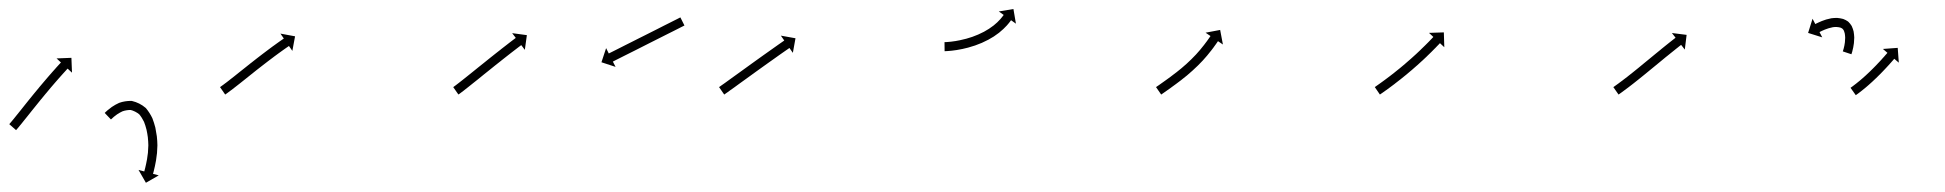

<svg xmlns="http://www.w3.org/2000/svg" viewBox="-23 -294 4295 424"><path d="M-1.3 -21.2C-1.7 -20.7 -2.1 -20.3 -2.5 -19.8L12.5 -6.6C12.9 -7.1 13.3 -7.6 13.7 -8L13.8 -8L13.8 -8.1C14.9 -9.4 16.1 -10.8 17.3 -12.2C17.3 -12.2 17.3 -12.2 17.3 -12.2C17.3 -12.2 17.3 -12.2 17.3 -12.2C19.1 -14.4 20.9 -16.6 22.7 -18.8L22.8 -18.8L22.8 -18.8C25.1 -21.7 27.5 -24.6 29.8 -27.6L29.8 -27.6L29.8 -27.6C32.6 -31.1 35.4 -34.5 38.2 -38C41.3 -41.9 44.4 -45.8 47.5 -49.7C50.9 -53.9 54.2 -58 57.6 -62.2L57.6 -62.2L57.6 -62.2C61 -66.5 64.5 -70.8 68 -75.1L68 -75.1L68 -75C71.5 -79.3 75 -83.6 78.6 -87.9L78.6 -87.9L78.6 -87.8C82 -92 85.5 -96.1 88.9 -100.2L88.9 -100.2L88.9 -100.2C92.2 -104 95.4 -107.8 98.7 -111.6L98.7 -111.6L98.7 -111.6C101.6 -115 104.6 -118.4 107.6 -121.8L107.6 -121.8L107.6 -121.8C110.1 -124.6 112.6 -127.5 115.2 -130.3L115.2 -130.3L115.2 -130.3C117.1 -132.5 119.1 -134.6 121.1 -136.8L121.1 -136.8L121.1 -136.8C122.4 -138.2 123.6 -139.6 124.9 -141L124.9 -141L124.9 -141C125.4 -141.5 125.8 -142 126.3 -142.5L136 -133.5L134.7 -166.3L101.9 -165L111.6 -156C111.1 -155.5 110.7 -155 110.2 -154.6L110.2 -154.5L110.2 -154.5C108.9 -153.1 107.6 -151.7 106.3 -150.3L106.3 -150.3L106.3 -150.3C104.3 -148.1 102.3 -145.9 100.3 -143.7L100.3 -143.7L100.3 -143.6C97.7 -140.8 95.2 -137.9 92.6 -135L92.6 -135L92.6 -135C89.6 -131.6 86.6 -128.1 83.6 -124.7L83.6 -124.7L83.6 -124.7C80.3 -120.8 77 -117 73.7 -113.1L73.7 -113.1L73.7 -113.1C70.2 -109 66.7 -104.8 63.2 -100.7L63.2 -100.6L63.2 -100.6C59.6 -96.3 56.1 -92 52.5 -87.7L52.5 -87.7L52.5 -87.7C49 -83.4 45.5 -79.1 42 -74.8L42 -74.8L42 -74.8C38.6 -70.6 35.3 -66.4 31.9 -62.2C28.8 -58.3 25.7 -54.4 22.6 -50.5C19.8 -47 17 -43.6 14.2 -40.1L14.2 -40.1L14.2 -40.1C11.9 -37.2 9.6 -34.3 7.3 -31.5L7.3 -31.5L7.3 -31.5C5.5 -29.3 3.7 -27.2 1.9 -25C1.9 -25 2 -25 2 -25.1C2 -25.1 2 -25.1 2 -25.1C0.9 -23.8 -0.2 -22.4 -1.4 -21.1L-1.4 -21.1ZM209.9 -46.2C209.3 -45.7 208.7 -45.1 208.2 -44.6L222 -30.2C222.5 -30.7 223.1 -31.2 223.6 -31.7C223.6 -31.7 223.6 -31.7 223.6 -31.7C223.6 -31.6 223.6 -31.6 223.6 -31.6C225.1 -33 226.6 -34.4 228.2 -35.8C228.2 -35.8 228.2 -35.8 228.1 -35.7C228.1 -35.7 228 -35.7 228 -35.7C230.6 -37.8 233.3 -39.8 236 -41.8C236 -41.8 235.9 -41.7 235.8 -41.7C235.7 -41.6 235.6 -41.5 235.6 -41.5C239.5 -44.1 243.7 -46.4 247.9 -48.4C247.9 -48.4 247.7 -48.3 247.4 -48.2C247.2 -48.1 247 -48 247 -48C253.2 -50.3 259.9 -51.2 266.6 -51.2C266.6 -51.2 266 -51.3 265.4 -51.3C264.8 -51.4 264.2 -51.5 264.3 -51.5C272 -49.7 279.3 -46 285.3 -40.9C285.4 -40.8 285 -41.2 284.7 -41.5C284.4 -41.8 284.1 -42.2 284.1 -42.1C288.5 -36.8 292.2 -30.9 295.2 -24.7C295.2 -24.7 295.2 -24.8 295.1 -25C295 -25.2 294.9 -25.4 294.9 -25.4C297.2 -19.5 299.1 -13.5 300.6 -7.4C300.6 -7.4 300.6 -7.5 300.6 -7.6C300.6 -7.8 300.5 -7.9 300.5 -7.9C301.8 -2 302.8 3.9 303.6 9.9C303.6 9.9 303.6 9.8 303.5 9.7C303.5 9.6 303.5 9.5 303.5 9.5C304.1 15.4 304.5 21.2 304.6 27.1C304.6 27.1 304.6 27 304.6 26.9C304.6 26.7 304.6 26.6 304.6 26.6C304.5 32.1 304.2 37.5 303.7 42.9C303.7 42.9 303.7 42.8 303.8 42.7C303.8 42.7 303.8 42.6 303.8 42.6C303.2 47.3 302.6 52.1 301.8 56.8C301.8 56.8 301.9 56.7 301.9 56.7C301.9 56.6 301.9 56.6 301.9 56.6C301.2 60.5 300.4 64.4 299.6 68.3C299.6 68.3 299.6 68.3 299.6 68.2C299.6 68.2 299.6 68.2 299.6 68.2C299 71.1 298.3 74.1 297.6 77.1C297.6 77.1 297.6 77 297.6 77C297.6 77 297.6 77 297.6 77C297.1 78.9 296.6 80.8 296.1 82.7L296.1 82.6L296.1 82.6C296 83.3 295.8 84 295.6 84.6L282.9 81.2L299.2 109.6L327.6 93.3L314.9 89.9C315.1 89.2 315.3 88.5 315.5 87.8L315.5 87.8L315.5 87.8C316 85.8 316.5 83.9 317 81.9C317 81.9 317 81.9 317 81.8C317 81.8 317 81.8 317 81.8C317.8 78.7 318.5 75.6 319.2 72.5C319.2 72.5 319.2 72.5 319.2 72.4C319.2 72.4 319.2 72.4 319.2 72.4C320.1 68.3 320.8 64.2 321.6 60.1C321.6 60.1 321.6 60 321.6 60C321.6 59.9 321.6 59.9 321.6 59.9C322.4 54.9 323.1 49.9 323.6 44.9C323.6 44.9 323.6 44.8 323.6 44.7C323.7 44.7 323.7 44.6 323.7 44.6C324.2 38.8 324.5 32.9 324.6 27.1C324.6 27.1 324.6 26.9 324.6 26.8C324.6 26.7 324.6 26.6 324.6 26.6C324.5 20.3 324.1 13.9 323.4 7.6C323.4 7.6 323.4 7.5 323.4 7.4C323.4 7.3 323.4 7.3 323.4 7.3C322.5 0.8 321.4 -5.6 320.1 -12C320.1 -12 320.1 -12.1 320.1 -12.2C320 -12.3 320 -12.4 320 -12.4C318.3 -19.2 316.1 -26 313.6 -32.6C313.6 -32.6 313.5 -32.8 313.4 -33C313.4 -33.1 313.3 -33.3 313.3 -33.3C309.6 -41 304.9 -48.3 299.5 -54.9C299.5 -54.9 299.2 -55.2 298.9 -55.5C298.6 -55.8 298.3 -56.1 298.2 -56.1C289.8 -63.3 279.6 -68.4 268.8 -70.9C268.8 -70.9 268.2 -71 267.7 -71.1C267.1 -71.1 266.5 -71.2 266.5 -71.2C257.6 -71.2 248.7 -69.9 240.3 -66.9C240.3 -66.9 240.1 -66.8 239.8 -66.7C239.6 -66.6 239.4 -66.5 239.4 -66.5C234.2 -64.1 229.3 -61.4 224.6 -58.2C224.6 -58.2 224.5 -58.2 224.4 -58.1C224.3 -58 224.2 -58 224.2 -58C221.1 -55.7 218.1 -53.4 215.2 -51C215.2 -51 215.2 -51 215.1 -50.9C215.1 -50.9 215 -50.9 215 -50.9C213.3 -49.4 211.6 -47.8 209.9 -46.3C209.9 -46.3 209.9 -46.2 209.9 -46.2C209.9 -46.2 209.9 -46.2 209.9 -46.2Z M464.4 -102.7C463.9 -102.3 463.4 -102 462.9 -101.6L474.3 -85.2C474.8 -85.6 475.3 -85.9 475.8 -86.3L475.9 -86.3L475.9 -86.3C477.3 -87.4 478.8 -88.4 480.3 -89.5C480.3 -89.5 480.3 -89.5 480.3 -89.5C480.3 -89.5 480.3 -89.5 480.3 -89.5C482.6 -91.2 484.9 -92.9 487.1 -94.6C487.1 -94.6 487.1 -94.6 487.2 -94.6C487.2 -94.6 487.2 -94.6 487.2 -94.6C490.1 -96.9 493.1 -99.1 496 -101.4L496 -101.4L496 -101.4C499.5 -104.2 503 -106.9 506.5 -109.6L506.5 -109.6L506.5 -109.6C510.4 -112.7 514.3 -115.8 518.2 -118.9C522.3 -122.3 526.5 -125.6 530.7 -128.9C535 -132.3 539.3 -135.8 543.6 -139.2L543.6 -139.2L543.6 -139.2C548 -142.6 552.3 -146 556.7 -149.4L556.7 -149.4L556.7 -149.4C560.9 -152.7 565.2 -156 569.4 -159.2L569.4 -159.2L569.4 -159.2C573.4 -162.3 577.4 -165.3 581.5 -168.3L581.4 -168.3L581.4 -168.3C585.1 -171 588.7 -173.7 592.3 -176.3L592.3 -176.3L592.3 -176.3C595.4 -178.6 598.5 -180.8 601.6 -183L601.6 -183L601.6 -183C604 -184.7 606.4 -186.4 608.8 -188.1L608.8 -188.1L608.8 -188.1C610.3 -189.2 611.9 -190.2 613.5 -191.3L613.5 -191.3L613.5 -191.3C614 -191.7 614.6 -192.1 615.1 -192.5L622.6 -181.6L628.6 -213.8L596.3 -219.8L603.8 -208.9C603.2 -208.6 602.7 -208.2 602.1 -207.8L602.1 -207.8L602.1 -207.8C600.5 -206.7 598.9 -205.6 597.4 -204.5L597.3 -204.5L597.3 -204.5C594.9 -202.8 592.4 -201 590 -199.3L590 -199.3L590 -199.3C586.8 -197 583.7 -194.8 580.6 -192.5L580.5 -192.5L580.5 -192.5C576.8 -189.8 573.2 -187.1 569.5 -184.3L569.5 -184.3L569.5 -184.3C565.4 -181.3 561.4 -178.2 557.3 -175.1L557.3 -175.1L557.3 -175.1C553 -171.8 548.7 -168.5 544.4 -165.2L544.4 -165.2L544.4 -165.2C540 -161.8 535.6 -158.3 531.3 -154.9L531.2 -154.9L531.2 -154.9C526.9 -151.4 522.6 -148 518.2 -144.5C514 -141.2 509.9 -137.9 505.7 -134.6C501.8 -131.5 497.9 -128.4 494.1 -125.3L494.1 -125.3L494.1 -125.3C490.6 -122.6 487.2 -119.9 483.7 -117.2L483.7 -117.2L483.8 -117.2C480.9 -115 478 -112.7 475.1 -110.5C475.1 -110.5 475.1 -110.5 475.1 -110.5C475.1 -110.6 475.1 -110.6 475.1 -110.6C472.9 -108.9 470.7 -107.3 468.5 -105.6C468.5 -105.6 468.5 -105.6 468.5 -105.6C468.5 -105.7 468.5 -105.7 468.5 -105.7C467.1 -104.7 465.7 -103.6 464.3 -102.6L464.3 -102.7Z M979.3 -102.6C978.8 -102.3 978.3 -102 977.9 -101.6L989.3 -85.3C989.8 -85.6 990.3 -85.9 990.8 -86.3C990.8 -86.3 990.8 -86.3 990.8 -86.3C990.8 -86.3 990.9 -86.3 990.9 -86.3C992.3 -87.3 993.7 -88.4 995.1 -89.4C995.1 -89.4 995.2 -89.5 995.2 -89.5C995.2 -89.5 995.2 -89.5 995.2 -89.5C997.5 -91.2 999.7 -92.9 1002 -94.6L1002 -94.7L1002 -94.7C1004.9 -97 1007.9 -99.3 1010.8 -101.6L1010.8 -101.6L1010.8 -101.6C1014.3 -104.4 1017.8 -107.1 1021.2 -109.9L1021.2 -109.9L1021.2 -109.9C1025.1 -113 1029 -116.1 1032.9 -119.2C1037 -122.6 1041.2 -125.9 1045.3 -129.3C1049.6 -132.7 1053.9 -136.2 1058.2 -139.6C1062.5 -143.1 1066.8 -146.5 1071.1 -150L1071.1 -150L1071.1 -150C1075.3 -153.3 1079.5 -156.6 1083.7 -159.9L1083.7 -159.9L1083.6 -159.9C1087.6 -163 1091.5 -166.1 1095.4 -169.2L1095.4 -169.2L1095.4 -169.2C1099 -172 1102.5 -174.7 1106 -177.5L1106 -177.5L1106 -177.5C1109 -179.8 1112 -182.1 1115 -184.4L1115 -184.4L1115 -184.4C1117.3 -186.2 1119.7 -188 1122 -189.8L1122 -189.8L1122 -189.8C1123.5 -190.9 1125 -192.1 1126.5 -193.2C1127 -193.6 1127.5 -194 1128.1 -194.4L1136 -183.9L1140.5 -216.4L1108 -220.8L1116 -210.3C1115.5 -209.9 1114.9 -209.5 1114.4 -209.1C1112.9 -208 1111.4 -206.8 1109.9 -205.7L1109.9 -205.7L1109.9 -205.7C1107.5 -203.9 1105.2 -202.1 1102.8 -200.3L1102.8 -200.3L1102.8 -200.3C1099.8 -198 1096.8 -195.6 1093.8 -193.3L1093.8 -193.3L1093.8 -193.3C1090.2 -190.5 1086.6 -187.7 1083.1 -185L1083.1 -185L1083.1 -184.9C1079.1 -181.8 1075.2 -178.7 1071.2 -175.6L1071.2 -175.6L1071.2 -175.6C1067 -172.3 1062.8 -168.9 1058.6 -165.6L1058.6 -165.6L1058.6 -165.6C1054.3 -162.1 1050 -158.7 1045.7 -155.2C1041.4 -151.8 1037.1 -148.3 1032.8 -144.9C1028.6 -141.5 1024.5 -138.2 1020.3 -134.8C1016.5 -131.7 1012.6 -128.6 1008.7 -125.5L1008.7 -125.5L1008.7 -125.5C1005.3 -122.8 1001.8 -120 998.4 -117.3L998.4 -117.3L998.4 -117.3C995.5 -115 992.6 -112.7 989.7 -110.5L989.7 -110.5L989.7 -110.5C987.6 -108.8 985.4 -107.1 983.2 -105.5C983.2 -105.5 983.2 -105.5 983.2 -105.5C983.2 -105.5 983.2 -105.5 983.2 -105.5C981.9 -104.5 980.5 -103.5 979.2 -102.6C979.2 -102.6 979.2 -102.6 979.2 -102.6C979.2 -102.6 979.3 -102.6 979.3 -102.6ZM1486.7 -236.8C1487.3 -237.1 1487.9 -237.4 1488.5 -237.7L1479.5 -255.6C1478.9 -255.3 1478.3 -255 1477.7 -254.7C1476.1 -253.8 1474.4 -253 1472.7 -252.1C1470.1 -250.8 1467.5 -249.5 1464.9 -248.2C1461.5 -246.5 1458.2 -244.8 1454.8 -243.1C1450.8 -241.1 1446.8 -239.1 1442.8 -237.1C1438.4 -234.8 1433.9 -232.6 1429.5 -230.3C1424.7 -227.9 1420 -225.5 1415.2 -223.1C1410.3 -220.7 1405.4 -218.2 1400.5 -215.7C1395.6 -213.2 1390.6 -210.8 1385.7 -208.3C1381 -205.9 1376.2 -203.5 1371.5 -201.1C1367 -198.9 1362.6 -196.6 1358.1 -194.4C1354.1 -192.4 1350.1 -190.3 1346.1 -188.3C1342.8 -186.6 1339.4 -184.9 1336 -183.2C1333.4 -181.9 1330.8 -180.6 1328.2 -179.3C1326.6 -178.5 1324.9 -177.6 1323.2 -176.8C1322.6 -176.5 1322 -176.2 1321.4 -175.9L1315.5 -187.7L1305.2 -156.5L1336.4 -146.3L1330.4 -158C1331 -158.3 1331.6 -158.6 1332.2 -158.9C1333.9 -159.8 1335.6 -160.6 1337.2 -161.5C1339.8 -162.8 1342.4 -164.1 1345 -165.4C1348.4 -167.1 1351.8 -168.8 1355.1 -170.5C1359.1 -172.5 1363.1 -174.5 1367.1 -176.5C1371.6 -178.7 1376 -181 1380.5 -183.2C1385.2 -185.6 1390 -188 1394.7 -190.4C1399.6 -192.9 1404.6 -195.4 1409.5 -197.9C1414.4 -200.3 1419.3 -202.8 1424.2 -205.3C1429 -207.7 1433.7 -210.1 1438.5 -212.5C1442.9 -214.7 1447.4 -217 1451.8 -219.2C1455.8 -221.2 1459.8 -223.2 1463.8 -225.2C1467.2 -226.9 1470.5 -228.6 1473.9 -230.3C1476.5 -231.6 1479.1 -233 1481.7 -234.3C1483.4 -235.1 1485.1 -236 1486.7 -236.8Z M1566.5 -102.7C1566 -102.4 1565.4 -102 1564.9 -101.7L1576.3 -85.2C1576.8 -85.6 1577.4 -86 1577.9 -86.3L1577.9 -86.3L1577.9 -86.3C1579.4 -87.4 1580.9 -88.5 1582.4 -89.5L1582.5 -89.5L1582.5 -89.5C1584.8 -91.2 1587.2 -92.9 1589.5 -94.6L1589.5 -94.6L1589.5 -94.6C1592.6 -96.7 1595.6 -98.9 1598.7 -101.1C1602.3 -103.8 1605.9 -106.4 1609.5 -109C1613.6 -111.9 1617.6 -114.8 1621.6 -117.7C1626 -120.9 1630.3 -124 1634.6 -127.1C1639.1 -130.3 1643.5 -133.6 1648 -136.8C1652.5 -140 1657 -143.2 1661.4 -146.4C1665.8 -149.5 1670.1 -152.6 1674.4 -155.7C1678.5 -158.6 1682.6 -161.5 1686.7 -164.4C1690.3 -167 1694 -169.6 1697.6 -172.2C1700.7 -174.4 1703.8 -176.5 1706.9 -178.7C1709.3 -180.4 1711.7 -182.1 1714.1 -183.7C1715.6 -184.8 1717.2 -185.9 1718.7 -186.9C1719.3 -187.3 1719.8 -187.7 1720.3 -188.1L1727.9 -177.3L1733.7 -209.5L1701.4 -215.3L1708.9 -204.5C1708.4 -204.1 1707.8 -203.7 1707.3 -203.4C1705.7 -202.3 1704.2 -201.2 1702.6 -200.1C1700.2 -198.4 1697.8 -196.8 1695.4 -195.1C1692.3 -192.9 1689.2 -190.7 1686.1 -188.5C1682.4 -185.9 1678.8 -183.3 1675.1 -180.7C1671 -177.8 1666.9 -174.9 1662.8 -172C1658.5 -168.9 1654.1 -165.8 1649.8 -162.7C1645.3 -159.5 1640.8 -156.2 1636.3 -153C1631.8 -149.8 1627.4 -146.6 1622.9 -143.3C1618.6 -140.2 1614.2 -137.1 1609.9 -133.9C1605.9 -131 1601.9 -128.1 1597.8 -125.2C1594.2 -122.6 1590.6 -120 1587 -117.4C1584 -115.2 1580.9 -113 1577.9 -110.8L1577.9 -110.8L1577.9 -110.8C1575.6 -109.2 1573.2 -107.5 1570.9 -105.9L1570.9 -105.9L1570.9 -105.9C1569.4 -104.8 1567.9 -103.8 1566.5 -102.7L1566.5 -102.7Z M2064.3 -201C2063.8 -201 2063.3 -201 2062.8 -201L2063 -181C2063.6 -181 2064.1 -181 2064.7 -181C2064.7 -181 2064.7 -181 2064.7 -181C2064.8 -181 2064.8 -181 2064.8 -181C2066.5 -181.1 2068.2 -181.2 2069.9 -181.3C2069.9 -181.3 2069.9 -181.3 2070 -181.3C2070 -181.3 2070 -181.3 2070 -181.3C2072.7 -181.5 2075.5 -181.7 2078.2 -182C2078.2 -182 2078.2 -182 2078.2 -182C2078.3 -182 2078.3 -182 2078.3 -182C2081.8 -182.4 2085.4 -182.9 2088.9 -183.4C2088.9 -183.4 2088.9 -183.4 2089 -183.4C2089 -183.4 2089.1 -183.4 2089.1 -183.4C2093.2 -184.1 2097.4 -184.9 2101.5 -185.7C2101.5 -185.7 2101.6 -185.7 2101.6 -185.7C2101.7 -185.7 2101.7 -185.7 2101.7 -185.7C2106.3 -186.7 2110.9 -187.8 2115.5 -189C2115.5 -189 2115.5 -189.1 2115.6 -189.1C2115.6 -189.1 2115.7 -189.1 2115.7 -189.1C2120.5 -190.5 2125.4 -192 2130.1 -193.5C2130.1 -193.5 2130.2 -193.6 2130.2 -193.6C2130.3 -193.6 2130.4 -193.6 2130.4 -193.6C2135.2 -195.4 2140 -197.2 2144.8 -199.2C2144.8 -199.2 2144.9 -199.2 2144.9 -199.3C2145 -199.3 2145.1 -199.3 2145.1 -199.3C2149.7 -201.4 2154.4 -203.6 2158.9 -206C2158.9 -206 2159 -206 2159.1 -206.1C2159.1 -206.1 2159.2 -206.1 2159.2 -206.1C2163.5 -208.5 2167.8 -211 2172 -213.6C2172 -213.6 2172 -213.7 2172.1 -213.7C2172.1 -213.8 2172.2 -213.8 2172.2 -213.8C2176 -216.4 2179.7 -219 2183.4 -221.8C2183.4 -221.8 2183.4 -221.9 2183.5 -221.9C2183.5 -222 2183.6 -222 2183.6 -222C2186.8 -224.6 2189.8 -227.2 2192.8 -230C2192.8 -230 2192.9 -230 2192.9 -230.1C2193 -230.1 2193 -230.2 2193 -230.2C2195.5 -232.6 2197.9 -235 2200.2 -237.5C2200.2 -237.5 2200.3 -237.6 2200.3 -237.6C2200.3 -237.7 2200.4 -237.7 2200.4 -237.7C2202.1 -239.7 2203.8 -241.7 2205.5 -243.7C2205.5 -243.7 2205.5 -243.8 2205.5 -243.8C2205.6 -243.8 2205.6 -243.9 2205.6 -243.9C2206.6 -245.2 2207.7 -246.5 2208.7 -247.9C2208.7 -247.9 2208.7 -247.9 2208.7 -247.9C2208.7 -248 2208.7 -248 2208.7 -248C2209.1 -248.4 2209.4 -248.9 2209.7 -249.4L2220.5 -241.7L2215 -274.1L2182.7 -268.7L2193.5 -261C2193.1 -260.6 2192.8 -260.1 2192.5 -259.7C2192.5 -259.7 2192.5 -259.7 2192.5 -259.7C2192.5 -259.7 2192.6 -259.8 2192.6 -259.8C2191.7 -258.5 2190.7 -257.3 2189.8 -256.2C2189.8 -256.2 2189.8 -256.2 2189.9 -256.2C2189.9 -256.3 2189.9 -256.3 2189.9 -256.3C2188.5 -254.5 2186.9 -252.7 2185.4 -250.9C2185.4 -250.9 2185.4 -251 2185.5 -251C2185.5 -251.1 2185.5 -251.1 2185.5 -251.1C2183.5 -248.9 2181.3 -246.7 2179.1 -244.5C2179.1 -244.5 2179.1 -244.6 2179.2 -244.6C2179.3 -244.7 2179.3 -244.7 2179.3 -244.7C2176.6 -242.2 2173.8 -239.8 2171 -237.5C2171 -237.5 2171 -237.5 2171.1 -237.6C2171.1 -237.6 2171.2 -237.7 2171.2 -237.7C2167.9 -235.2 2164.5 -232.7 2161 -230.4C2161 -230.4 2161.1 -230.4 2161.2 -230.5C2161.2 -230.5 2161.3 -230.6 2161.3 -230.6C2157.4 -228.1 2153.5 -225.8 2149.5 -223.6C2149.5 -223.6 2149.6 -223.7 2149.7 -223.7C2149.7 -223.7 2149.8 -223.8 2149.8 -223.8C2145.6 -221.6 2141.3 -219.5 2136.9 -217.6C2136.9 -217.6 2137 -217.6 2137 -217.6C2137.1 -217.7 2137.1 -217.7 2137.1 -217.7C2132.7 -215.8 2128.2 -214.1 2123.6 -212.4C2123.6 -212.4 2123.7 -212.5 2123.7 -212.5C2123.8 -212.5 2123.8 -212.5 2123.8 -212.5C2119.3 -211 2114.8 -209.6 2110.2 -208.3C2110.2 -208.3 2110.3 -208.4 2110.3 -208.4C2110.4 -208.4 2110.4 -208.4 2110.4 -208.4C2106.1 -207.3 2101.8 -206.2 2097.4 -205.3C2097.4 -205.3 2097.5 -205.3 2097.5 -205.3C2097.6 -205.3 2097.6 -205.3 2097.6 -205.3C2093.7 -204.5 2089.8 -203.8 2085.8 -203.1C2085.8 -203.1 2085.9 -203.1 2085.9 -203.1C2085.9 -203.2 2086 -203.2 2086 -203.2C2082.7 -202.7 2079.4 -202.2 2076 -201.8C2076 -201.8 2076.1 -201.9 2076.1 -201.9C2076.1 -201.9 2076.2 -201.9 2076.2 -201.9C2073.7 -201.6 2071.2 -201.4 2068.7 -201.2C2068.7 -201.2 2068.7 -201.2 2068.7 -201.2C2068.8 -201.2 2068.8 -201.2 2068.8 -201.2C2067.3 -201.1 2065.7 -201.1 2064.2 -201C2064.2 -201 2064.2 -201 2064.3 -201C2064.3 -201 2064.3 -201 2064.3 -201Z M2531.5 -102.8C2531 -102.4 2530.4 -102 2529.9 -101.6L2541.3 -85.2C2541.8 -85.6 2542.4 -86 2542.9 -86.3C2544.4 -87.4 2546 -88.5 2547.5 -89.5C2549.9 -91.2 2552.2 -92.9 2554.6 -94.5L2554.6 -94.5L2554.6 -94.5C2557.7 -96.7 2560.7 -98.9 2563.8 -101L2563.8 -101.1L2563.8 -101.1C2567.4 -103.6 2570.9 -106.2 2574.4 -108.8C2574.4 -108.8 2574.5 -108.9 2574.5 -108.9C2574.5 -108.9 2574.5 -108.9 2574.5 -108.9C2578.4 -111.8 2582.3 -114.8 2586.2 -117.7C2586.2 -117.7 2586.2 -117.7 2586.2 -117.8C2586.2 -117.8 2586.2 -117.8 2586.2 -117.8C2590.3 -121 2594.4 -124.2 2598.4 -127.5C2598.4 -127.5 2598.4 -127.6 2598.4 -127.6C2598.4 -127.6 2598.5 -127.6 2598.5 -127.6C2602.5 -131 2606.6 -134.5 2610.5 -138.1C2610.5 -138.1 2610.6 -138.1 2610.6 -138.1C2610.6 -138.1 2610.6 -138.2 2610.6 -138.2C2614.5 -141.7 2618.4 -145.4 2622.2 -149.1C2622.2 -149.1 2622.2 -149.1 2622.3 -149.1C2622.3 -149.2 2622.3 -149.2 2622.3 -149.2C2625.9 -152.8 2629.5 -156.5 2633 -160.2C2633 -160.2 2633 -160.3 2633 -160.3C2633.1 -160.3 2633.1 -160.3 2633.1 -160.3C2636.3 -163.9 2639.5 -167.5 2642.6 -171.1C2642.6 -171.1 2642.6 -171.2 2642.6 -171.2C2642.6 -171.2 2642.7 -171.2 2642.7 -171.2C2645.4 -174.5 2648.1 -177.9 2650.8 -181.3C2650.8 -181.3 2650.8 -181.3 2650.8 -181.3C2650.9 -181.3 2650.9 -181.3 2650.9 -181.3C2653.1 -184.2 2655.3 -187.1 2657.5 -190C2657.5 -190 2657.5 -190.1 2657.5 -190.1C2657.5 -190.1 2657.5 -190.1 2657.5 -190.1C2659.2 -192.4 2660.8 -194.7 2662.5 -197C2662.5 -197 2662.5 -197 2662.5 -197C2662.5 -197 2662.5 -197 2662.5 -197C2663.5 -198.5 2664.6 -200 2665.6 -201.5L2665.6 -201.5L2665.6 -201.5C2666 -202 2666.3 -202.6 2666.7 -203.1L2677.6 -195.7L2671.5 -227.9L2639.3 -221.8L2650.2 -214.4C2649.8 -213.8 2649.5 -213.3 2649.1 -212.8L2649.1 -212.8L2649.1 -212.8C2648.1 -211.4 2647.1 -209.9 2646.1 -208.5C2646.1 -208.5 2646.1 -208.5 2646.1 -208.5C2646.1 -208.5 2646.1 -208.5 2646.1 -208.5C2644.6 -206.3 2643 -204.1 2641.4 -201.9C2641.4 -201.9 2641.4 -201.9 2641.4 -201.9C2641.4 -202 2641.4 -202 2641.4 -202C2639.3 -199.2 2637.2 -196.4 2635.1 -193.6C2635.1 -193.6 2635.1 -193.6 2635.1 -193.6C2635.1 -193.6 2635.1 -193.7 2635.1 -193.7C2632.6 -190.4 2629.9 -187.2 2627.3 -184C2627.3 -184 2627.3 -184.1 2627.3 -184.1C2627.4 -184.1 2627.4 -184.1 2627.4 -184.1C2624.4 -180.6 2621.4 -177.2 2618.3 -173.8C2618.3 -173.8 2618.3 -173.8 2618.3 -173.8C2618.3 -173.9 2618.4 -173.9 2618.4 -173.9C2615 -170.3 2611.6 -166.8 2608.1 -163.3C2608.1 -163.3 2608.2 -163.3 2608.2 -163.3C2608.2 -163.4 2608.2 -163.4 2608.2 -163.4C2604.6 -159.8 2600.9 -156.3 2597.1 -152.9C2597.1 -152.9 2597.2 -152.9 2597.2 -153C2597.2 -153 2597.2 -153 2597.2 -153C2593.4 -149.6 2589.5 -146.2 2585.6 -142.9C2585.6 -142.9 2585.6 -142.9 2585.6 -142.9C2585.6 -143 2585.7 -143 2585.7 -143C2581.8 -139.8 2577.8 -136.6 2573.9 -133.5C2573.9 -133.5 2573.9 -133.5 2573.9 -133.5C2573.9 -133.6 2573.9 -133.6 2573.9 -133.6C2570.2 -130.7 2566.4 -127.8 2562.5 -124.9C2562.5 -124.9 2562.5 -124.9 2562.6 -124.9C2562.6 -124.9 2562.6 -124.9 2562.6 -124.9C2559.1 -122.4 2555.6 -119.8 2552.1 -117.3L2552.1 -117.3L2552.1 -117.3C2549.1 -115.1 2546.1 -113 2543.1 -110.9L2543.1 -110.9L2543.1 -110.9C2540.7 -109.2 2538.4 -107.6 2536.1 -105.9C2534.5 -104.9 2533 -103.8 2531.5 -102.8Z M3014.6 -102.8C3014.1 -102.4 3013.5 -102.1 3013 -101.7L3024.3 -85.2C3024.9 -85.6 3025.4 -86 3025.9 -86.4L3026 -86.4L3026 -86.4C3027.5 -87.4 3029 -88.5 3030.5 -89.5L3030.5 -89.5L3030.5 -89.5C3032.9 -91.2 3035.2 -92.8 3037.5 -94.5L3037.5 -94.5L3037.6 -94.5C3040.6 -96.7 3043.6 -98.9 3046.6 -101.1L3046.6 -101.1L3046.6 -101.1C3050.1 -103.7 3053.7 -106.4 3057.2 -109C3057.2 -109 3057.2 -109 3057.2 -109C3057.2 -109 3057.2 -109.1 3057.2 -109.1C3061.1 -112 3065 -115 3068.8 -118.1C3068.8 -118.1 3068.8 -118.1 3068.9 -118.1C3068.9 -118.1 3068.9 -118.1 3068.9 -118.1C3073 -121.4 3077.1 -124.7 3081.1 -128C3081.1 -128 3081.1 -128 3081.2 -128C3081.2 -128 3081.2 -128 3081.2 -128C3085.4 -131.5 3089.5 -135 3093.6 -138.5C3093.6 -138.5 3093.6 -138.5 3093.7 -138.5C3093.7 -138.5 3093.7 -138.5 3093.7 -138.5C3097.8 -142 3101.9 -145.6 3105.9 -149.2C3105.9 -149.2 3105.9 -149.2 3106 -149.2C3106 -149.2 3106 -149.2 3106 -149.2C3109.9 -152.7 3113.8 -156.2 3117.6 -159.8C3117.6 -159.8 3117.6 -159.8 3117.7 -159.8C3117.7 -159.8 3117.7 -159.8 3117.7 -159.8C3121.3 -163.2 3124.8 -166.5 3128.4 -169.9C3128.4 -169.9 3128.4 -169.9 3128.4 -169.9C3128.4 -169.9 3128.4 -170 3128.4 -170C3131.6 -173 3134.7 -176.1 3137.9 -179.2L3137.9 -179.2L3137.9 -179.2C3140.5 -181.8 3143.1 -184.4 3145.7 -187.1L3145.8 -187.1L3145.8 -187.1C3147.8 -189.2 3149.8 -191.2 3151.7 -193.3L3151.8 -193.3L3151.8 -193.3C3153 -194.6 3154.3 -196 3155.6 -197.3L3155.6 -197.3L3155.6 -197.3C3156 -197.8 3156.5 -198.3 3156.9 -198.7L3166.5 -189.7L3165.5 -222.5L3132.7 -221.4L3142.3 -212.4C3141.9 -212 3141.5 -211.5 3141 -211L3141 -211L3141 -211C3139.8 -209.7 3138.5 -208.4 3137.3 -207.1L3137.3 -207.1L3137.3 -207.1C3135.4 -205.1 3133.4 -203.1 3131.5 -201.1L3131.5 -201.1L3131.5 -201.1C3128.9 -198.5 3126.4 -195.9 3123.8 -193.4L3123.8 -193.4L3123.8 -193.4C3120.7 -190.4 3117.7 -187.3 3114.5 -184.4C3114.5 -184.4 3114.6 -184.4 3114.6 -184.4C3114.6 -184.4 3114.6 -184.4 3114.6 -184.4C3111.1 -181.1 3107.6 -177.8 3104.1 -174.5C3104.1 -174.5 3104.1 -174.5 3104.1 -174.5C3104.1 -174.5 3104.1 -174.5 3104.1 -174.5C3100.3 -171 3096.5 -167.6 3092.6 -164.1C3092.6 -164.1 3092.7 -164.1 3092.7 -164.2C3092.7 -164.2 3092.7 -164.2 3092.7 -164.2C3088.7 -160.6 3084.7 -157.1 3080.6 -153.7C3080.6 -153.7 3080.7 -153.7 3080.7 -153.7C3080.7 -153.7 3080.7 -153.7 3080.7 -153.7C3076.6 -150.3 3072.5 -146.8 3068.4 -143.4C3068.4 -143.4 3068.4 -143.5 3068.5 -143.5C3068.5 -143.5 3068.5 -143.5 3068.5 -143.5C3064.5 -140.2 3060.5 -137 3056.4 -133.8C3056.4 -133.8 3056.4 -133.8 3056.4 -133.8C3056.5 -133.8 3056.5 -133.8 3056.5 -133.8C3052.7 -130.8 3048.9 -127.9 3045 -124.9C3045 -124.9 3045 -124.9 3045.1 -124.9C3045.1 -124.9 3045.1 -125 3045.1 -125C3041.6 -122.3 3038.2 -119.7 3034.7 -117.2L3034.7 -117.2L3034.7 -117.2C3031.8 -115 3028.8 -112.9 3025.9 -110.8L3025.9 -110.8L3025.9 -110.8C3023.6 -109.1 3021.3 -107.5 3019 -105.9L3019 -105.9L3019 -105.9C3017.6 -104.9 3016.1 -103.8 3014.6 -102.8L3014.6 -102.8Z M3541.4 -102.7C3540.9 -102.3 3540.4 -102 3539.8 -101.6L3551.3 -85.2C3551.8 -85.6 3552.3 -85.9 3552.9 -86.3L3552.9 -86.3L3552.9 -86.3C3554.4 -87.4 3555.9 -88.4 3557.4 -89.5L3557.4 -89.5L3557.4 -89.5C3559.7 -91.2 3562 -92.9 3564.3 -94.6L3564.3 -94.6L3564.3 -94.6C3567.3 -96.8 3570.3 -99 3573.3 -101.3L3573.3 -101.3L3573.3 -101.3C3576.8 -104 3580.3 -106.7 3583.8 -109.4L3583.8 -109.4L3583.8 -109.4C3587.7 -112.4 3591.5 -115.5 3595.4 -118.6L3595.4 -118.6L3595.4 -118.6C3599.5 -121.9 3603.7 -125.2 3607.8 -128.6L3607.8 -128.6L3607.8 -128.6C3612 -132.1 3616.3 -135.5 3620.5 -139L3620.5 -139L3620.5 -139C3624.8 -142.5 3629 -146 3633.3 -149.5C3637.4 -152.9 3641.5 -156.3 3645.6 -159.6C3649.5 -162.8 3653.4 -166 3657.2 -169.2L3657.2 -169.1L3657.2 -169.1C3660.7 -172 3664.2 -174.8 3667.7 -177.6L3667.7 -177.6L3667.7 -177.6C3670.6 -180 3673.6 -182.4 3676.6 -184.7L3676.6 -184.7L3676.5 -184.7C3678.8 -186.6 3681.1 -188.4 3683.5 -190.2L3683.4 -190.2L3683.4 -190.2C3684.9 -191.3 3686.4 -192.5 3687.9 -193.7L3687.9 -193.7L3687.9 -193.7C3688.4 -194.1 3689 -194.5 3689.5 -194.9L3697.6 -184.5L3701.6 -217L3669.1 -221.1L3677.2 -210.7C3676.7 -210.3 3676.1 -209.9 3675.6 -209.4L3675.6 -209.4L3675.6 -209.4C3674.1 -208.3 3672.6 -207.1 3671.1 -205.9L3671.1 -205.9L3671.1 -205.9C3668.7 -204.1 3666.4 -202.2 3664.1 -200.4L3664.1 -200.4L3664.1 -200.4C3661.1 -198 3658.1 -195.6 3655.1 -193.2L3655.1 -193.2L3655.1 -193.2C3651.6 -190.3 3648.1 -187.5 3644.6 -184.7L3644.6 -184.7L3644.6 -184.6C3640.7 -181.5 3636.8 -178.3 3632.9 -175.1C3628.8 -171.7 3624.7 -168.3 3620.5 -164.9C3616.3 -161.4 3612.1 -157.9 3607.8 -154.5L3607.8 -154.5L3607.8 -154.5C3603.6 -151 3599.4 -147.5 3595.2 -144.1L3595.2 -144.1L3595.2 -144.1C3591.1 -140.8 3587 -137.5 3582.9 -134.2L3582.9 -134.2L3582.9 -134.2C3579.1 -131.2 3575.3 -128.1 3571.4 -125.1L3571.4 -125.1L3571.5 -125.1C3568 -122.5 3564.6 -119.8 3561.1 -117.2L3561.2 -117.2L3561.2 -117.2C3558.3 -115 3555.4 -112.8 3552.4 -110.7L3552.5 -110.7L3552.5 -110.7C3550.2 -109 3548 -107.4 3545.7 -105.8L3545.7 -105.8L3545.7 -105.8C3544.3 -104.7 3542.8 -103.7 3541.4 -102.7L3541.4 -102.7ZM4047.1 -182.1C4046.9 -181.5 4046.7 -181 4046.5 -180.5L4065.5 -174.2C4065.7 -174.8 4065.9 -175.3 4066.1 -175.9C4066.1 -175.9 4066.1 -175.9 4066.1 -175.9C4066.1 -176 4066.1 -176 4066.1 -176C4066.6 -177.6 4067.1 -179.2 4067.6 -180.8C4067.6 -180.8 4067.6 -180.9 4067.6 -180.9C4067.6 -181 4067.6 -181 4067.6 -181C4068.3 -183.5 4068.9 -186.1 4069.4 -188.7C4069.4 -188.7 4069.5 -188.7 4069.5 -188.8C4069.5 -188.8 4069.5 -188.9 4069.5 -188.9C4070.1 -192.2 4070.7 -195.6 4071.1 -198.9C4071.1 -198.9 4071.1 -199 4071.1 -199.1C4071.1 -199.2 4071.1 -199.2 4071.1 -199.2C4071.5 -203.1 4071.7 -207 4071.8 -210.9C4071.8 -210.9 4071.8 -211.1 4071.8 -211.2C4071.8 -211.3 4071.8 -211.4 4071.8 -211.4C4071.6 -215.6 4071.2 -219.7 4070.5 -223.8C4070.5 -223.8 4070.5 -224 4070.4 -224.2C4070.4 -224.4 4070.4 -224.6 4070.4 -224.6C4069.4 -228.5 4068.1 -232.3 4066.4 -236C4066.4 -236 4066.3 -236.3 4066.2 -236.5C4066 -236.8 4065.9 -237 4065.9 -237C4063.9 -240.2 4061.6 -243.2 4058.9 -245.8C4058.9 -245.8 4058.6 -246 4058.3 -246.2C4058.1 -246.4 4057.8 -246.6 4057.8 -246.7C4054.7 -248.9 4051.3 -250.6 4047.7 -252C4047.7 -252 4047.5 -252.1 4047.2 -252.1C4047 -252.2 4046.7 -252.3 4046.7 -252.3C4042.7 -253.4 4038.5 -254 4034.4 -254.4C4034.4 -254.4 4034.2 -254.4 4034 -254.4C4033.9 -254.4 4033.7 -254.4 4033.7 -254.4C4029.7 -254.5 4025.6 -254.2 4021.6 -253.7C4021.6 -253.7 4021.4 -253.7 4021.3 -253.6C4021.2 -253.6 4021 -253.6 4021 -253.6C4017.2 -252.8 4013.4 -251.9 4009.7 -250.9C4009.7 -250.9 4009.6 -250.8 4009.5 -250.8C4009.5 -250.8 4009.4 -250.8 4009.4 -250.8C4006.1 -249.7 4002.9 -248.6 3999.8 -247.4C3999.8 -247.4 3999.7 -247.3 3999.7 -247.3C3999.6 -247.3 3999.6 -247.3 3999.6 -247.3C3997.1 -246.3 3994.7 -245.2 3992.3 -244.1C3992.3 -244.1 3992.2 -244.1 3992.2 -244.1C3992.2 -244 3992.1 -244 3992.1 -244C3990.6 -243.3 3989 -242.5 3987.5 -241.8C3987.5 -241.8 3987.5 -241.7 3987.4 -241.7C3987.4 -241.7 3987.4 -241.7 3987.4 -241.7C3986.9 -241.4 3986.3 -241.2 3985.8 -240.9L3979.7 -252.6L3969.9 -221.3L4001.1 -211.5L3995.1 -223.2C3995.6 -223.4 3996.1 -223.7 3996.6 -223.9C3996.6 -223.9 3996.6 -223.9 3996.5 -223.9C3996.5 -223.9 3996.5 -223.9 3996.5 -223.9C3997.9 -224.6 3999.3 -225.3 4000.7 -226C4000.7 -226 4000.7 -226 4000.7 -225.9C4000.6 -225.9 4000.6 -225.9 4000.6 -225.9C4002.8 -226.9 4005 -227.9 4007.2 -228.8C4007.2 -228.8 4007.2 -228.8 4007.1 -228.8C4007.1 -228.7 4007 -228.7 4007 -228.7C4009.8 -229.8 4012.7 -230.8 4015.5 -231.7C4015.5 -231.7 4015.5 -231.7 4015.4 -231.7C4015.3 -231.7 4015.2 -231.6 4015.2 -231.6C4018.4 -232.5 4021.6 -233.3 4024.9 -234C4024.9 -234 4024.7 -233.9 4024.6 -233.9C4024.4 -233.9 4024.3 -233.9 4024.3 -233.9C4027.3 -234.3 4030.3 -234.5 4033.4 -234.4C4033.4 -234.4 4033.2 -234.4 4033 -234.4C4032.9 -234.4 4032.7 -234.4 4032.7 -234.4C4035.7 -234.2 4038.7 -233.7 4041.6 -233C4041.6 -233 4041.4 -233 4041.1 -233.1C4040.9 -233.2 4040.6 -233.3 4040.6 -233.3C4042.6 -232.5 4044.5 -231.6 4046.2 -230.4C4046.2 -230.4 4045.9 -230.6 4045.7 -230.8C4045.4 -231 4045.1 -231.3 4045.1 -231.2C4046.6 -229.9 4047.8 -228.3 4048.8 -226.6C4048.8 -226.6 4048.7 -226.9 4048.5 -227.1C4048.4 -227.4 4048.3 -227.7 4048.3 -227.7C4049.4 -225.1 4050.3 -222.5 4050.9 -219.8C4050.9 -219.8 4050.9 -220 4050.9 -220.2C4050.8 -220.4 4050.8 -220.5 4050.8 -220.5C4051.3 -217.3 4051.7 -214 4051.8 -210.6C4051.8 -210.6 4051.8 -210.8 4051.8 -210.9C4051.8 -211 4051.8 -211.2 4051.8 -211.2C4051.7 -207.8 4051.6 -204.5 4051.2 -201.2C4051.2 -201.2 4051.3 -201.2 4051.3 -201.3C4051.3 -201.4 4051.3 -201.5 4051.3 -201.5C4050.9 -198.6 4050.4 -195.6 4049.9 -192.7C4049.9 -192.7 4049.9 -192.8 4049.9 -192.8C4049.9 -192.9 4049.9 -193 4049.9 -193C4049.4 -190.7 4048.9 -188.4 4048.3 -186.1C4048.3 -186.1 4048.3 -186.2 4048.3 -186.2C4048.3 -186.3 4048.3 -186.3 4048.3 -186.3C4047.9 -184.9 4047.5 -183.4 4047 -182C4047 -182 4047 -182 4047 -182C4047 -182 4047.1 -182.1 4047.1 -182.1Z M4064.6 -100.8C4064.3 -100.6 4063.9 -100.4 4063.6 -100.1L4075.2 -83.8C4075.6 -84.1 4075.9 -84.3 4076.3 -84.6L4076.3 -84.6L4076.3 -84.6C4077.3 -85.3 4078.2 -86 4079.2 -86.7L4079.2 -86.7L4079.3 -86.7C4080.8 -87.9 4082.3 -89 4083.8 -90.1C4083.8 -90.1 4083.8 -90.2 4083.8 -90.2C4083.8 -90.2 4083.9 -90.2 4083.9 -90.2C4085.8 -91.7 4087.7 -93.2 4089.7 -94.7C4089.7 -94.7 4089.7 -94.7 4089.7 -94.7C4089.7 -94.8 4089.7 -94.8 4089.7 -94.8C4092 -96.6 4094.3 -98.4 4096.5 -100.3C4096.5 -100.3 4096.5 -100.3 4096.5 -100.3C4096.6 -100.3 4096.6 -100.3 4096.6 -100.3C4099.1 -102.4 4101.5 -104.6 4104 -106.7C4104 -106.7 4104 -106.7 4104 -106.7C4104.1 -106.7 4104.1 -106.8 4104.1 -106.8C4106.7 -109.1 4109.3 -111.4 4111.9 -113.8C4111.9 -113.8 4111.9 -113.8 4111.9 -113.8C4111.9 -113.8 4111.9 -113.8 4111.9 -113.8C4114.6 -116.3 4117.2 -118.8 4119.8 -121.3C4119.8 -121.3 4119.8 -121.3 4119.9 -121.3C4119.9 -121.3 4119.9 -121.3 4119.9 -121.3C4122.5 -123.8 4125.1 -126.4 4127.6 -129C4127.6 -129 4127.7 -129 4127.7 -129C4127.7 -129 4127.7 -129 4127.7 -129C4130.2 -131.5 4132.6 -134 4135.1 -136.6C4135.1 -136.6 4135.1 -136.6 4135.1 -136.6C4135.1 -136.6 4135.1 -136.6 4135.1 -136.6C4137.4 -139 4139.7 -141.4 4141.9 -143.8L4141.9 -143.8L4141.9 -143.8C4144 -146 4146 -148.2 4148 -150.4L4148 -150.4L4148 -150.4C4149.7 -152.3 4151.3 -154.1 4153 -156L4153 -156L4153 -156C4154.3 -157.5 4155.6 -158.9 4156.9 -160.4L4156.9 -160.4L4156.9 -160.4C4157.7 -161.3 4158.5 -162.3 4159.3 -163.2L4159.3 -163.2L4159.3 -163.2C4159.6 -163.5 4159.9 -163.9 4160.2 -164.2L4170.2 -155.6L4167.8 -188.3L4135.1 -185.9L4145.1 -177.3C4144.8 -177 4144.5 -176.6 4144.2 -176.3L4144.2 -176.3L4144.2 -176.3C4143.4 -175.4 4142.6 -174.5 4141.8 -173.5L4141.8 -173.6L4141.8 -173.6C4140.6 -172.1 4139.3 -170.7 4138.1 -169.3L4138.1 -169.3L4138.1 -169.3C4136.4 -167.5 4134.8 -165.6 4133.1 -163.8L4133.2 -163.8L4133.2 -163.8C4131.2 -161.7 4129.2 -159.5 4127.3 -157.4L4127.3 -157.4L4127.3 -157.4C4125.1 -155.1 4122.9 -152.7 4120.6 -150.4C4120.6 -150.4 4120.7 -150.4 4120.7 -150.4C4120.7 -150.4 4120.7 -150.4 4120.7 -150.4C4118.3 -148 4115.9 -145.5 4113.5 -143.1C4113.5 -143.1 4113.5 -143.1 4113.5 -143.1C4113.5 -143.1 4113.5 -143.1 4113.5 -143.1C4111 -140.6 4108.5 -138.1 4106 -135.7C4106 -135.7 4106 -135.7 4106 -135.7C4106 -135.7 4106 -135.7 4106 -135.7C4103.5 -133.3 4100.9 -130.9 4098.3 -128.5C4098.3 -128.5 4098.3 -128.5 4098.4 -128.5C4098.4 -128.5 4098.4 -128.5 4098.4 -128.5C4095.9 -126.2 4093.4 -124 4090.8 -121.7C4090.8 -121.7 4090.8 -121.7 4090.8 -121.8C4090.9 -121.8 4090.9 -121.8 4090.9 -121.8C4088.5 -119.7 4086.1 -117.7 4083.7 -115.6C4083.7 -115.6 4083.7 -115.7 4083.7 -115.7C4083.7 -115.7 4083.8 -115.7 4083.8 -115.7C4081.6 -113.9 4079.4 -112.1 4077.2 -110.4C4077.2 -110.4 4077.2 -110.4 4077.3 -110.4C4077.3 -110.4 4077.3 -110.4 4077.3 -110.4C4075.4 -108.9 4073.6 -107.5 4071.7 -106.1C4071.7 -106.1 4071.7 -106.1 4071.7 -106.1C4071.7 -106.1 4071.7 -106.1 4071.7 -106.1C4070.3 -105 4068.8 -103.9 4067.4 -102.8L4067.4 -102.9L4067.4 -102.9C4066.5 -102.2 4065.5 -101.5 4064.6 -100.8L4064.6 -100.8Z"/></svg>

Font: FRB American Cursive Just Arrows
Style: Bold Italic
Weight: 700
Italic angle: -25°
Version: Version 2.0;Modular Font Editor K font №1